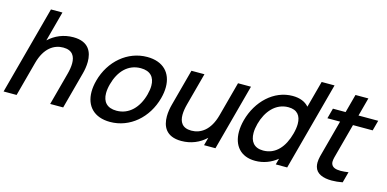

<svg xmlns="http://www.w3.org/2000/svg" viewBox="-97 -1108 3047 1511"><g transform="rotate(15 1426.5 -352.5)"><path d="M393.6 -554.5C315.1 -554.5 246.7 -525 193.9 -475.5L259.5 -720H166L-27 0H79L154.3 -281C188.6 -409 263.1 -455.5 338.1 -455.5C414.4 -455.5 437 -408.8 437 -352.8C437 -324.5 431.2 -293.7 423.7 -265.5L352.5 0H458.5L538.9 -300C546 -326.3 552.6 -361.2 552.6 -396.7C552.6 -474.2 521.1 -554.5 393.6 -554.5Z M843.1 15C1004.1 15 1139.4 -101.5 1184.6 -270.5C1193.4 -303.4 1197.7 -334.3 1197.7 -362.8C1197.7 -479.2 1126 -555 995.9 -555C836.9 -555 700.4 -439.5 655.1 -270.5C646.2 -237.3 641.9 -206.1 641.9 -177.3C641.9 -60.9 713.2 15 843.1 15ZM869.5 -83.5C792.6 -83.5 755.2 -125.8 755.2 -196.4C755.2 -218.4 758.8 -243.3 766.1 -270.5C795.6 -380.5 864.5 -456.5 969.5 -456.5C1047.2 -456.5 1084.5 -414.1 1084.5 -344C1084.5 -322.1 1080.8 -297.4 1073.6 -270.5C1044 -160 972.5 -83.5 869.5 -83.5Z M1738.3 -540 1663 -259C1628.7 -131 1554.2 -84.5 1479.2 -84.5C1402.9 -84.5 1380.3 -131.2 1380.3 -187.2C1380.3 -215.5 1386.1 -246.3 1393.6 -274.5L1464.8 -540H1358.8L1278.4 -240C1271.4 -213.7 1264.7 -178.8 1264.7 -143.3C1264.7 -65.8 1296.2 14.5 1423.7 14.5C1501.7 14.5 1570.5 -14.5 1623.4 -64.5L1606.1 0H1699.1L1843.8 -540Z M2371.5 -720 2313.3 -503C2284.7 -536 2240.8 -555 2180.3 -555C2028.3 -555 1901.2 -433.5 1857.5 -270.5C1848.4 -236.3 1843.8 -203.8 1843.8 -173.8C1843.8 -61.8 1906.8 15 2025.5 15C2093.5 15 2154 -9 2203.8 -49.5L2190.5 0H2283.5L2476.5 -720ZM2065.4 -79.5C1990.4 -79.5 1957.4 -126.2 1957.4 -194.4C1957.4 -217.6 1961.2 -243.3 1968.5 -270.5C1996.9 -376.5 2066.9 -460.5 2170.9 -460.5C2243.3 -460.5 2275.2 -418.5 2275.2 -351.8C2275.2 -327.6 2271 -300.3 2263 -270.5C2233 -158.5 2168.4 -79.5 2065.4 -79.5Z M2697.4 -456H2857.9L2880.4 -540H2719.9L2760.1 -690H2655.1L2614.9 -540H2511.4L2488.9 -456H2592.4L2527.2 -212.5C2515.3 -168 2503.7 -132.3 2503.7 -98.4C2503.7 -87.3 2504.9 -76.4 2507.8 -65.5C2521.7 -11.7 2577.9 8.9 2648 8.9C2675.6 8.9 2705.5 5.7 2735.7 0L2759.5 -88.5C2736 -85.1 2714.4 -83 2695.6 -83C2655.5 -83 2627.4 -92.6 2618.5 -120.5C2616.9 -125.5 2616.2 -130.9 2616.2 -136.9C2616.2 -157.4 2624.5 -183.8 2633.5 -217.5Z"/></g></svg>

Font: Manrope
Style: SemiBoldItalic
Weight: 600
Italic angle: -15°
Designer: Mikhail Sharanda
Foundry: Mikhail Sharanda
Version: Version 4.502;hotconv 1.0.109;makeotfexe 2.5.65596